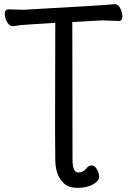

<svg xmlns="http://www.w3.org/2000/svg" viewBox="-20 -736 617 924"><path d="M354 168Q309 168 286 145Q246 108 246 30L245 -108L246 -626Q97 -617 78 -615Q55 -611 43 -610Q25 -610 14 -630Q3 -650 3 -669Q3 -691 22 -691L93 -689Q494 -711 531 -716Q549 -716 559 -695.5Q569 -675 569 -658Q569 -635 551 -635L471 -638L328 -630L329 31Q329 94 356 94Q381 94 395 75Q407 60 421 60Q435 60 446 78Q457 96 457 114Q457 135 427.5 151.5Q398 168 354 168Z"/></svg>

Font: LXGW WenKai TC
Style: Bold
Weight: 700
Designer: LXGW / Fontworks Inc.
Foundry: LXGW / Fontworks Inc.
Version: Version 1.330;April 28, 2024